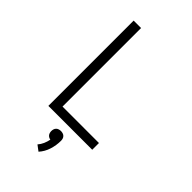

<svg xmlns="http://www.w3.org/2000/svg" viewBox="-285 -833 1170 1170"><g transform="rotate(45 300.0 -247.5)"><path d="M137 0V-735H201V-58H515V0ZM292 240 256 213Q270 197 278.5 177.5Q287 158 291 137Q284 136 277.5 132.5Q271 129 266.5 123.5Q262 118 260 110.5Q258 103 258 96Q258 87 260.5 79Q263 71 269 65Q275 59 283.5 56.5Q292 54 300 54Q308 54 316.5 56.5Q325 59 331 65Q337 71 339.5 79Q342 87 342 96Q342 135 330 173Q318 211 292 240Z"/></g></svg>

Font: Iosevka Light Extended
Style: Regular
Weight: 300
Width: 7
Monospace: yes
Designer: Belleve Invis
Foundry: Belleve Invis
Version: Version 32.5.0; ttfautohint (v1.8.4)